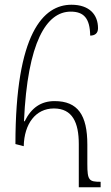

<svg xmlns="http://www.w3.org/2000/svg" viewBox="-20 -789 467 809"><path d="M80 -173C82 -267 130 -332 207 -332C285 -332 312 -273 312 -182V0H404V-23C355 -23 348 -29 348 -98V-180C348 -304 308 -363 210 -363C153 -363 112 -335 84 -278H81C96 -613 176 -740 278 -740C333 -740 359 -712 360 -639C379 -639 393 -648 393 -670C393 -727 357 -769 281 -769C163 -769 45 -650 45 -182Z"/></svg>

Font: Noto Serif Armenian Condensed ExtraLight
Style: Regular
Weight: 200
Width: 3
Designer: Monotype Design Team
Foundry: Monotype Imaging Inc.
Version: Version 2.008